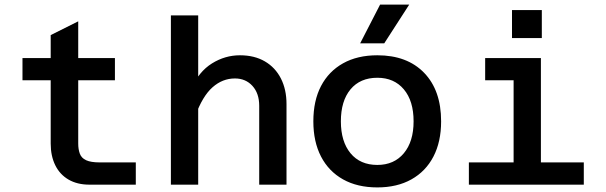

<svg xmlns="http://www.w3.org/2000/svg" viewBox="-20 -805 2640 837"><path d="M370 0Q317 0 279 -22Q241 -44 221 -84.5Q201 -125 201 -179V-652L321 -712V-179Q321 -154 328 -135Q335 -116 355.5 -106.5Q376 -97 415 -97H572V0ZM78 -455V-552H481V-455Z M1110 0V-344Q1110 -398 1080.5 -430.5Q1051 -463 1004 -463Q950 -463 906.5 -424.5Q863 -386 832 -301L814 -419Q847 -493 904 -528.5Q961 -564 1026 -564Q1089 -564 1134.5 -537.5Q1180 -511 1204.5 -463Q1229 -415 1229 -351V0ZM725 0V-738H844V0Z M1625 12Q1538 12 1475.5 -23Q1413 -58 1379.5 -122.5Q1346 -187 1346 -276Q1346 -366 1379.5 -430Q1413 -494 1475.5 -529Q1538 -564 1625 -564Q1755 -564 1829 -487.5Q1903 -411 1903 -276Q1903 -187 1869.5 -122.5Q1836 -58 1773.5 -23Q1711 12 1625 12ZM1625 -86Q1698 -86 1740.5 -137Q1783 -188 1783 -276Q1783 -365 1740.5 -415.5Q1698 -466 1625 -466Q1550 -466 1508 -415.5Q1466 -365 1466 -276Q1466 -188 1508 -137Q1550 -86 1625 -86ZM1550 -616 1637 -785H1764L1655 -616Z M2219 0V-552H2338V0ZM2024 0V-97H2525V0ZM2095 -455V-552H2278V-455ZM2212 -639V-761H2342V-639Z"/></svg>

Font: Azeret Mono Medium
Style: Regular
Weight: 500
Designer: Martin Vácha
Foundry: Displaay
Version: Version 1.002